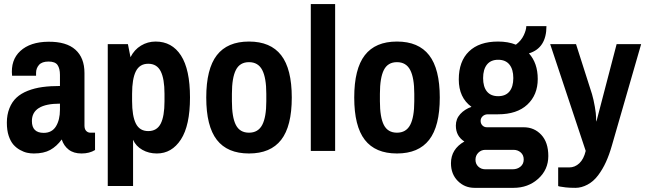

<svg xmlns="http://www.w3.org/2000/svg" viewBox="-20 -738 3158 939"><path d="M393.1 -381V-123.8Q393.1 -106.4 401.6 -97.7Q410.1 -89.1 421.8 -89.1H444.8V-4.3Q417.5 12.6 378.8 12.6Q340.1 12.6 316 -6.1Q291.9 -24.8 281.9 -56Q257.2 -22.2 225.7 -4.8Q194.2 12.6 145.1 12.6Q129 12.6 112.7 9.1Q96.4 5.6 78 -4.6Q59.5 -14.8 45.6 -30.6Q31.7 -46.5 22.6 -73.4Q13.5 -100.3 13.5 -138.6Q13.5 -176.8 26.1 -208.5Q38.7 -240.2 60.8 -260.6Q83 -281.1 116.2 -294.1Q149.4 -307.1 187.7 -312.3Q225.9 -317.5 273.2 -317.5V-371.9Q273.2 -402.7 261.5 -419.9Q249.8 -437 217.4 -437Q185.1 -437 170.7 -420.5Q156.4 -404 156.4 -381.8V-367.5H39.1Q31.3 -444.4 79.5 -488.7Q127.7 -533 216.1 -533.9Q304.5 -534.8 348.8 -495Q393.1 -455.3 393.1 -381ZM273.2 -231.1Q136 -231.1 136 -146Q136 -88.2 193.7 -88.2Q234.1 -88.2 253.7 -120.1Q273.2 -152 273.2 -201.1Z M741.1 -534.8Q821 -534.8 865.1 -466.6Q909.2 -398.3 909.2 -261.3Q909.2 -124.2 864.7 -55.8Q820.2 12.6 747.2 12.6Q707.6 12.6 676.2 -5.2Q644.7 -23 630.8 -54.3V171.6H507V-522.2H605.6L618.2 -458.3Q636.8 -495.2 669.6 -515Q702.4 -534.8 741.1 -534.8ZM626 -279.3V-243.7Q626 -170.7 644.4 -133.8Q662.9 -96.9 705 -96.9Q747.2 -96.9 765.9 -133.1Q784.5 -169.4 784.5 -242.8V-279.3Q784.5 -352.7 765.9 -389.4Q747.2 -426.2 705 -426.2Q662.9 -426.2 644.4 -389.2Q626 -352.3 626 -279.3Z M1040.4 -467.9Q1092.1 -534.8 1197.7 -534.8Q1303.2 -534.8 1355.1 -467.9Q1407 -401 1407 -260.9Q1407 -120.8 1355.1 -54.1Q1303.2 12.6 1197.7 12.6Q1092.1 12.6 1040.4 -54.1Q988.7 -120.8 988.7 -260.9Q988.7 -401 1040.4 -467.9ZM1114.2 -279.3V-242.8Q1114.2 -164.6 1133.6 -126.8Q1152.9 -89.1 1197.7 -89.1Q1242.4 -89.1 1262.4 -127.1Q1282.4 -165.1 1282.4 -242.8V-279.3Q1282.4 -357.5 1262.4 -395.7Q1242.4 -434 1197.7 -434Q1152.9 -434 1133.6 -395.7Q1114.2 -357.5 1114.2 -279.3Z M1500 -718.1H1619V0H1500Z M1764.1 -467.9Q1815.8 -534.8 1921.4 -534.8Q2026.9 -534.8 2078.8 -467.9Q2130.8 -401 2130.8 -260.9Q2130.8 -120.8 2078.8 -54.1Q2026.9 12.6 1921.4 12.6Q1815.8 12.6 1764.1 -54.1Q1712.4 -120.8 1712.4 -260.9Q1712.4 -401 1764.1 -467.9ZM1838 -279.3V-242.8Q1838 -164.6 1857.3 -126.8Q1876.6 -89.1 1921.4 -89.1Q1966.1 -89.1 1986.1 -127.1Q2006.1 -165.1 2006.1 -242.8V-279.3Q2006.1 -357.5 1986.1 -395.7Q1966.1 -434 1921.4 -434Q1876.6 -434 1857.3 -395.7Q1838 -357.5 1838 -279.3Z M2652.5 -610.3Q2652.5 -503 2566.9 -477Q2609.9 -429.2 2609.9 -351.7Q2609.9 -274.1 2559.1 -226.5Q2508.3 -179 2415.7 -179H2366.2Q2350.6 -179 2340.6 -169.6Q2330.6 -160.3 2330.6 -146.8Q2330.6 -133.4 2339.3 -124.5Q2348 -115.6 2361.4 -115.6H2541.3Q2593 -115.6 2627.3 -78.6Q2661.6 -41.7 2661.6 25Q2661.6 91.7 2612.3 136.2Q2563 180.7 2491.3 180.7H2301Q2252.4 180.7 2218.9 147Q2185.5 113.4 2185.5 60.4Q2185.5 -8.7 2251.1 -46Q2209.4 -72.1 2209.4 -123.8Q2209.4 -156.4 2230.9 -180.1Q2252.4 -203.7 2285.8 -215.5Q2223.7 -260.6 2223.7 -349.5Q2223.7 -438.3 2273.7 -486.5Q2323.6 -534.8 2415.7 -534.8Q2465.2 -534.8 2503 -519.5Q2529.1 -539.1 2541.5 -565.6Q2553.9 -592.1 2553.9 -610.3ZM2490.4 -356.2Q2490.4 -398.8 2471.5 -422.2Q2452.6 -445.7 2416.4 -445.7Q2380.1 -445.7 2361.4 -422Q2342.7 -398.3 2342.7 -356Q2342.7 -313.6 2361.4 -290.6Q2380.1 -267.6 2416.4 -267.6Q2452.6 -267.6 2471.5 -290.6Q2490.4 -313.6 2490.4 -356.2ZM2353.6 -5.2Q2333.6 -5.2 2319.5 8.7Q2305.4 22.6 2305.4 43.2Q2305.4 63.9 2319.3 76.9Q2333.2 89.9 2353.6 89.9H2487Q2510 89.9 2525.6 76.9Q2541.3 63.9 2541.3 42.1Q2541.3 20.4 2526.7 7.6Q2512.2 -5.2 2491.3 -5.2Z M2709.8 171.6V80.8H2764.1Q2791.5 80.8 2813.2 60.6Q2834.9 40.4 2844.5 0L2670.7 -522.2H2797.1L2875.3 -277.6Q2883.1 -251.1 2889.2 -215.7Q2895.3 -180.3 2895.1 -165.3Q2894.9 -150.3 2896.6 -142.9L2995.7 -522.2H3115.6L2972.6 -26.5Q2959.6 19.1 2943.5 54.3Q2927.5 89.5 2905.3 119.2Q2883.1 149 2853.4 164.9Q2823.6 180.7 2794.7 180.7Q2765.9 180.7 2746.5 178.5Q2727.2 176.4 2718.5 174.4Q2709.8 172.5 2709.8 171.6Z"/></svg>

Font: Puralecka Narrow
Style: Bold
Weight: 700
Designer: Hector Gatti, Marcela Romero, Pablo Cosgaya and Nicolas Silva
Version: Version 1.004;PS 001.004;hotconv 1.0.70;makeotf.lib2.5.58329